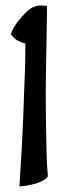

<svg xmlns="http://www.w3.org/2000/svg" viewBox="-20 -665 244 699"><path d="M127 -2.9Q118.2 1 108.4 3.9Q101.6 5.9 91.8 7.8Q84 9.8 74.2 11.2Q64.5 12.7 50.8 13.7Q55.7 -58.6 59.1 -123Q62.5 -187.5 64.5 -237.3Q66.4 -294.9 68.4 -345.7Q71.3 -408.2 71.8 -446.8Q72.3 -485.4 72.3 -506.8Q58.6 -509.8 45.4 -516.6Q32.2 -523.4 19.5 -540Q22.5 -550.8 29.8 -563.5Q37.1 -576.2 44.9 -586.9Q54.7 -598.6 64.5 -609.4Q77.1 -624 88.4 -631.8Q99.6 -639.6 109.9 -642.6Q120.1 -645.5 130.4 -645Q140.6 -644.5 151.4 -643.6Q150.4 -576.2 149.4 -518.6Q148.4 -460.9 147.5 -416Q146.5 -365.2 146.5 -321.3Q146.5 -266.6 147.5 -211.9Q148.4 -166 149.4 -114.7Q150.4 -63.5 154.3 -23.4Q150.4 -15.6 142.1 -11.2Q133.8 -6.8 127 -2.9Z"/></svg>

Font: BKP Parklife Text
Style: Regular
Weight: 400
Designer: Font Diner, Inc.; LA MECHKY PLUS GmbH
Foundry: Font Diner, Inc.; LA MECHKY PLUS GmbH
Version: Version 1.007